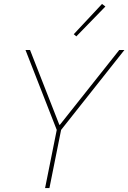

<svg xmlns="http://www.w3.org/2000/svg" viewBox="-20 -951 649 971"><path d="M513 -918 366 -767 353 -778 496 -931ZM230 0H208L267 -294L109 -698H132L280 -320H283L583 -698H609L289 -294Z"/></svg>

Font: IBM Plex Sans Thin
Style: Italic
Weight: 100
Italic angle: -11.31°
Designer: Mike Abbink, Paul van der Laan, Pieter van Rosmalen
Foundry: Bold Monday
Version: Version 3.0